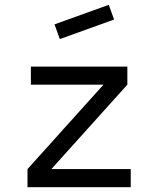

<svg xmlns="http://www.w3.org/2000/svg" viewBox="-20 -776 640 796"><path d="M522 0H94V-75L409 -425H108V-500H508V-425L193 -75H522ZM228 -614 206 -675 431 -756 453 -695Z"/></svg>

Font: Orbit
Style: Regular
Weight: 400
Designer: Sooun Cho
Foundry: JAMO
Version: Version 1.000; ttfautohint (v1.8.4.7-5d5b);gftools[0.9.29]